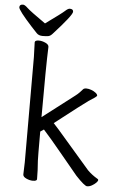

<svg xmlns="http://www.w3.org/2000/svg" viewBox="-78 -926 638 982"><g transform="rotate(5 241.0 -434.5)"><path d="M407 14Q394 14 348 -35Q311 -79 256 -146Q201 -213 162 -256L144 -244Q144 -103 145 -94Q149 -46 149 0Q149 10 128 10Q112 10 94.5 2Q77 -6 77 -18L79 -81Q79 -600 78.5 -621Q78 -642 77 -664.5Q76 -687 76 -697Q77 -707 97 -707Q113 -707 130.5 -699Q148 -691 148 -679Q144 -583 144 -318L307 -443Q319 -452 328.5 -462Q338 -472 343 -478Q348 -484 360 -484Q372 -484 385.5 -479Q399 -474 408.5 -466.5Q418 -459 418 -452Q418 -447 376 -421Q354 -406 209 -293Q236 -264 270 -224Q304 -184 405 -68Q427 -46 456 -29Q461 -27 461 -23Q461 -17 452.5 -8.5Q444 0 431.5 7Q419 14 407 14ZM163 -747Q153 -736 143 -734Q133 -732 113 -732Q93 -732 82 -744Q71 -756 54 -774Q-18 -853 -18 -868Q-18 -883 0 -883Q9 -883 24.5 -868Q40 -853 120 -797Q202 -856 216.5 -869.5Q231 -883 240 -883Q258 -883 258 -869Q258 -851 163 -747Z"/></g></svg>

Font: LXGW WenKai Mono Lite
Style: Regular
Weight: 400
Monospace: yes
Designer: LXGW / Fontworks Inc.
Foundry: LXGW / Fontworks Inc.
Version: Version 1.520; June 14, 2025